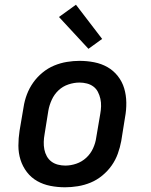

<svg xmlns="http://www.w3.org/2000/svg" viewBox="-20 -786 640 814"><path d="M256 8Q224 8 193.5 2Q163 -4 137.5 -18.5Q112 -33 94 -56.5Q76 -80 67 -108.5Q58 -137 58 -168.5Q58 -200 63 -232L80 -332Q84 -359 94 -385.5Q104 -412 120.5 -435.5Q137 -459 160 -478Q183 -497 209.5 -508Q236 -519 263.5 -523.5Q291 -528 317 -528Q349 -528 379.5 -522Q410 -516 435.5 -501.5Q461 -487 479.5 -463.5Q498 -440 506.5 -411.5Q515 -383 515.5 -351.5Q516 -320 510 -288L494 -188Q489 -161 479.5 -134.5Q470 -108 453.5 -84.5Q437 -61 414 -42Q391 -23 364.5 -12Q338 -1 310 3.5Q282 8 256 8ZM257 -84Q280 -84 303.5 -92Q327 -100 345.5 -117Q364 -134 374.5 -157Q385 -180 388 -203L405 -303Q408 -319 408.5 -335.5Q409 -352 405.5 -367.5Q402 -383 395 -396.5Q388 -410 376 -419Q364 -428 348.5 -432Q333 -436 317 -436Q294 -436 270 -428Q246 -420 228 -403Q210 -386 199.5 -363Q189 -340 185 -317L169 -217Q166 -201 165.5 -184.5Q165 -168 168 -152.5Q171 -137 178.5 -123.5Q186 -110 198 -101Q210 -92 225.5 -88Q241 -84 257 -84ZM355 -579 230 -714 302 -766 413 -621Z"/></svg>

Font: Iosevka Etoile Semibold
Style: Italic
Weight: 600
Italic angle: -9°
Designer: Belleve Invis
Foundry: Belleve Invis
Version: Version 22.1.2; ttfautohint (v1.8.4)